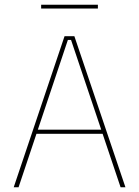

<svg xmlns="http://www.w3.org/2000/svg" viewBox="-20 -792 588 812"><path d="M38 0 253 -639H294.5L510.5 0H490L280.5 -623H267L58.5 0ZM127 -226V-243.5H421V-226ZM154 -756V-772H394V-756Z"/></svg>

Font: Anek Latin Medium Thin
Style: Regular
Weight: 250
Version: Version 1.003